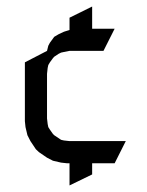

<svg xmlns="http://www.w3.org/2000/svg" viewBox="-20 -500 449 588"><path d="M56.2 -128.9V-309.1L124 -344.2L127.9 -359.9L132.8 -369.1L142.1 -381.8L146 -387.2L159.2 -395L175.8 -402.8L192.9 -408.2V-445.8L262.2 -480V-412.1H331.1L296.9 -344.2H192.9L175.8 -340.8L167 -338.9L159.2 -335L146 -326.2L142.1 -321.8L132.8 -309.1L127.9 -300.8L126 -292L124 -273.9V-137.2L126 -120.1L127.9 -110.8L132.8 -103L142.1 -89.8L146 -85.9L159.2 -77.1L167 -71.8L175.8 -69.8L192.9 -67.9H365.2L331.1 0H262.2V34.2L192.9 67.9V0H185.1L167 -2L142.1 -7.8L124 -17.1L99.1 -34.2L89.8 -43L73.2 -67.9L64 -85.9L58.1 -110.8Z"/></svg>

Font: Petahja
Style: Regular
Weight: 400
Designer: T. Christopher White
Version: Version 1.1